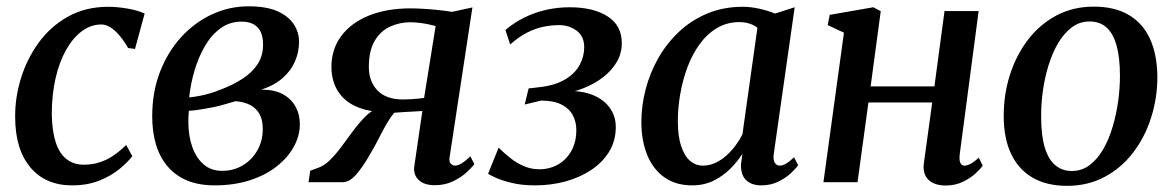

<svg xmlns="http://www.w3.org/2000/svg" viewBox="-20 -577 3720 608"><path d="M208 10Q124 10 76 -47.2Q28 -104.5 28 -207Q27.5 -267.5 46.2 -328.8Q65 -390 102.2 -441.5Q139.5 -493 195 -524.2Q250.5 -555.5 323 -555.5Q350.5 -555.5 383 -550Q415.5 -544.5 438 -534L407.5 -422L385.5 -425Q373.5 -446.5 359.5 -463.2Q345.5 -480 330.8 -489.8Q316 -499.5 301 -499.5Q268.5 -499.5 240 -478.8Q211.5 -458 189.8 -419.8Q168 -381.5 156 -329.5Q144 -277.5 144 -214.5Q145 -161.5 156.5 -126.2Q168 -91 190.5 -73.2Q213 -55.5 245.5 -55.5Q274.5 -55.5 298 -63.8Q321.5 -72 341.5 -86Q361.5 -100 379.5 -118L399 -82.5Q385 -64 358.8 -42.2Q332.5 -20.5 294.8 -5.2Q257 10 208 10Z M659.5 10Q609.5 10 572.5 -5.5Q535.5 -21 510.8 -50Q486 -79 474 -119.2Q462 -159.5 462 -208.5Q462 -286 486.8 -349.8Q511.5 -413.5 554.2 -460Q597 -506.5 651.8 -531.8Q706.5 -557 767 -557Q824.5 -557 859.5 -541Q894.5 -525 910.8 -499.5Q927 -474 927 -445Q927 -412.5 914.2 -382.8Q901.5 -353 875 -329.8Q848.5 -306.5 807 -293Q848.5 -293.5 875.5 -278.8Q902.5 -264 916 -239.2Q929.5 -214.5 929.5 -184Q929.5 -147.5 910.8 -113Q892 -78.5 856.8 -50.5Q821.5 -22.5 771.5 -6.2Q721.5 10 659.5 10ZM683 -36Q719.5 -36 748.5 -53.2Q777.5 -70.5 794.8 -100.5Q812 -130.5 812 -168Q812.5 -196 802.2 -215Q792 -234 772.8 -244.2Q753.5 -254.5 726 -256.5Q718 -254.5 706.8 -251Q695.5 -247.5 681.8 -243.8Q668 -240 652.5 -237Q636.5 -234 617.8 -230.8Q599 -227.5 578 -226Q577 -217.5 576.8 -208.5Q576.5 -199.5 576.5 -190Q576.5 -147 588.8 -112Q601 -77 624.8 -56.5Q648.5 -36 683 -36ZM579 -268.5Q598 -270.5 614.2 -273.8Q630.5 -277 646.2 -281.8Q662 -286.5 678 -293Q718 -308 748.2 -327.8Q778.5 -347.5 795.8 -374Q813 -400.5 813 -435.5Q813 -472 795.8 -490.2Q778.5 -508.5 745 -508.5Q707.5 -508.5 678.5 -487.5Q649.5 -466.5 629 -431.2Q608.5 -396 596 -353.8Q583.5 -311.5 579 -268.5Z M1469.5 -82 1482 -57.5Q1476 -48.5 1459 -32.5Q1442 -16.5 1416 -3.5Q1390 9.5 1356.5 9.5Q1324.5 9.5 1307 -6Q1289.5 -21.5 1291.5 -47.5L1317.5 -225.5Q1306.5 -224.5 1290 -223.8Q1273.5 -223 1257 -222Q1240.5 -221 1228.5 -220Q1216.5 -206 1204.2 -184.8Q1192 -163.5 1179.2 -138.2Q1166.5 -113 1151 -87Q1130 -50 1108.5 -25Q1087 0 1064.5 0H957L962.5 -36.5L984.5 -44.5Q1005.5 -51 1024.2 -69.5Q1043 -88 1061 -112.2Q1079 -136.5 1097.2 -161.2Q1115.5 -186 1135 -206Q1154.5 -226 1176 -235L1195 -222Q1150 -223.5 1118.5 -235.2Q1087 -247 1067.5 -266.5Q1048 -286 1038.8 -311Q1029.5 -336 1029.5 -364.5Q1029.5 -421.5 1060.8 -463.2Q1092 -505 1148.5 -527.8Q1205 -550.5 1280 -550.5Q1296.5 -550.5 1319 -549.2Q1341.5 -548 1365.8 -545.5Q1390 -543 1411.5 -539.5L1476 -553.5L1403.5 -77.5Q1401.5 -64 1408 -58.2Q1414.5 -52.5 1420.5 -52.5Q1430.5 -52.5 1442.5 -60Q1454.5 -67.5 1469.5 -82ZM1323 -267 1359.5 -494.5Q1353 -496.5 1339.2 -499.5Q1325.5 -502.5 1309.5 -504.5Q1293.5 -506.5 1279.5 -506.5Q1245 -506.5 1214.8 -492.5Q1184.5 -478.5 1166.2 -447.2Q1148 -416 1148 -364.5Q1148 -319 1175.5 -290.5Q1203 -262 1256.5 -262Q1267.5 -262 1280.8 -262.8Q1294 -263.5 1306 -264.8Q1318 -266 1323 -267Z M1675 10Q1632 10 1600.5 2.2Q1569 -5.5 1550 -14.2Q1531 -23 1525.5 -26.5L1559 -109.5Q1577 -91.5 1597 -75.8Q1617 -60 1639.8 -50.5Q1662.5 -41 1688 -41Q1720.5 -41 1747 -56Q1773.5 -71 1789.2 -99Q1805 -127 1805 -165.5Q1805 -191.5 1793.5 -212.8Q1782 -234 1757.5 -246.2Q1733 -258.5 1693.5 -258.5L1641.5 -246L1654 -297L1689 -301Q1739.5 -307 1770.5 -326Q1801.5 -345 1815.8 -371.8Q1830 -398.5 1830 -427.5Q1830 -462 1806 -479.8Q1782 -497.5 1751 -497.5Q1727 -497.5 1701.8 -492.5Q1676.5 -487.5 1650 -474.2Q1623.5 -461 1595.5 -436L1580.5 -482Q1608 -505.5 1640.5 -521.5Q1673 -537.5 1709.2 -545.8Q1745.5 -554 1784 -554Q1859 -554 1904 -525.2Q1949 -496.5 1949 -440.5Q1949 -408 1933.2 -381Q1917.5 -354 1890.5 -333Q1863.5 -312 1828.5 -298Q1793.5 -284 1755 -278L1752 -286.5Q1807.5 -293 1847.2 -279.8Q1887 -266.5 1908.5 -238.8Q1930 -211 1930 -175Q1930 -131 1909 -96.8Q1888 -62.5 1852.2 -38.8Q1816.5 -15 1770.8 -2.5Q1725 10 1675 10Z M2430.5 -91.5Q2427.5 -69.5 2433.8 -61Q2440 -52.5 2449.5 -52.5Q2458.5 -52.5 2469.2 -58.8Q2480 -65 2494.5 -79L2507.5 -54Q2502 -45.5 2486 -30Q2470 -14.5 2445.5 -2.2Q2421 10 2390.5 10Q2360 10 2342.8 -6.5Q2325.5 -23 2326.5 -56.5L2331 -90Q2315.5 -65.5 2292.5 -42.5Q2269.5 -19.5 2239.5 -4.8Q2209.5 10 2172 10Q2119.5 10 2083.5 -15.8Q2047.5 -41.5 2029.2 -87Q2011 -132.5 2011 -191Q2011 -242 2024.5 -294Q2038 -346 2064.5 -392.8Q2091 -439.5 2130 -476.2Q2169 -513 2219.8 -534.2Q2270.5 -555.5 2332.5 -555.5Q2358 -555.5 2385.5 -549.2Q2413 -543 2434 -534L2496.5 -554ZM2378.5 -489Q2368 -497.5 2353.5 -502.2Q2339 -507 2321.5 -507Q2282 -507 2250.5 -488.2Q2219 -469.5 2195.8 -437.5Q2172.5 -405.5 2157.2 -364.8Q2142 -324 2134.2 -279.8Q2126.5 -235.5 2126.5 -193Q2126.5 -146 2136.8 -114.8Q2147 -83.5 2164.8 -68Q2182.5 -52.5 2206 -52.5Q2226.5 -52.5 2245.2 -61.2Q2264 -70 2280 -84.2Q2296 -98.5 2309 -116Q2322 -133.5 2331 -151.5Z M3019 -87.5Q3017 -68.5 3021.5 -60.5Q3026 -52.5 3033.5 -52.5Q3042.5 -52.5 3053.2 -58Q3064 -63.5 3079.5 -77.5L3092 -52.5Q3086 -43.5 3070 -28.5Q3054 -13.5 3029.5 -1.5Q3005 10.5 2974.5 10.5Q2952.5 10.5 2935.8 3Q2919 -4.5 2910.8 -20.2Q2902.5 -36 2905.5 -59.5L2932 -252.5H2730L2695.5 0H2587.5L2652.5 -473.5L2601 -497.5L2607.5 -530L2745.5 -554L2769 -541.5L2737 -303.5H2939L2971 -542H3079Z M3444 -556Q3509.5 -556 3554 -530Q3598.5 -504 3621.5 -454.2Q3644.5 -404.5 3645 -333.5Q3645 -266.5 3625.2 -204.5Q3605.5 -142.5 3568.2 -93.8Q3531 -45 3478 -16.8Q3425 11.5 3359 11.5Q3294.5 11.5 3249.8 -14.5Q3205 -40.5 3181.8 -89.8Q3158.5 -139 3158.5 -208.5Q3158 -276.5 3177.8 -339Q3197.5 -401.5 3234.8 -450.5Q3272 -499.5 3325 -527.8Q3378 -556 3444 -556ZM3430.5 -509Q3398.5 -509 3373.8 -490.2Q3349 -471.5 3330.5 -440Q3312 -408.5 3300 -369Q3288 -329.5 3282.2 -287.5Q3276.5 -245.5 3277 -206Q3277 -147.5 3288.5 -109.8Q3300 -72 3321.8 -53.8Q3343.5 -35.5 3374 -35.5Q3405.5 -35.5 3430.2 -54Q3455 -72.5 3473.2 -104Q3491.5 -135.5 3503.2 -175Q3515 -214.5 3520.8 -256.2Q3526.5 -298 3526.5 -337Q3526.5 -394 3516 -432.2Q3505.5 -470.5 3484.2 -489.8Q3463 -509 3430.5 -509Z"/></svg>

Font: Merriweather 48pt Medium
Style: Italic
Weight: 500
Italic angle: -7.8°
Version: Version 2.101